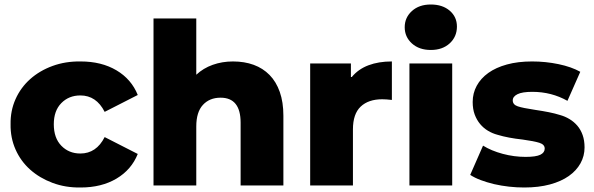

<svg xmlns="http://www.w3.org/2000/svg" viewBox="-20 -824 2638 853"><path d="M27 -272Q26 -332 49 -383.5Q72 -435 114 -472.5Q156 -510 213.5 -531Q271 -552 338 -551Q431 -551 497.5 -511.5Q564 -472 592 -402L445 -327Q408 -400 337 -400Q286 -400 252.5 -366Q219 -332 219 -272Q219 -211 252.5 -176.5Q286 -142 337 -142Q408 -142 445 -215L592 -140Q564 -70 497.5 -30.5Q431 9 338 9Q271 10 213.5 -11.5Q156 -33 114 -70.5Q72 -108 49 -160Q26 -212 27 -272Z M1239 -310V0H1049V-279Q1049 -390 960 -390Q911 -390 881.5 -358Q852 -326 852 -262V0H662V-742H852V-492Q883 -521 925 -536Q967 -551 1015 -551Q1066 -551 1107 -536Q1148 -521 1177.5 -491Q1207 -461 1223 -415.5Q1239 -370 1239 -310Z M1543 -482Q1572 -517 1617 -534Q1662 -551 1721 -551V-380Q1695 -383 1678 -383Q1617 -383 1582.5 -350.5Q1548 -318 1548 -249V0H1358V-542H1539V-482Z M1799 -542H1989V0H1799ZM1778 -703Q1778 -746 1810 -775Q1842 -804 1894 -804Q1946 -804 1978 -776.5Q2010 -749 2010 -706Q2010 -661 1978 -631.5Q1946 -602 1894 -602Q1842 -602 1810 -631Q1778 -660 1778 -703Z M2069 -47 2126 -177Q2163 -154 2213.5 -140.5Q2264 -127 2315 -127Q2361 -127 2380.5 -136.5Q2400 -146 2400 -164Q2400 -182 2376.5 -189.5Q2353 -197 2302 -204Q2237 -211 2191 -225Q2168 -231 2148 -243Q2128 -255 2113 -273Q2098 -291 2089 -315Q2080 -339 2080 -371Q2080 -410 2098 -443Q2116 -476 2149.5 -500Q2183 -524 2232 -537.5Q2281 -551 2344 -551Q2404 -551 2461.5 -539Q2519 -527 2558 -505L2501 -376Q2430 -416 2345 -416Q2300 -416 2279 -405.5Q2258 -395 2258 -378Q2258 -359 2280.5 -351.5Q2303 -344 2357 -336Q2391 -331 2418.5 -325.5Q2446 -320 2468 -313Q2490 -307 2510 -295Q2530 -283 2545 -265.5Q2560 -248 2568.5 -224Q2577 -200 2577 -169Q2577 -131 2559 -98.5Q2541 -66 2507 -42Q2473 -18 2423 -4.5Q2373 9 2309 9Q2241 9 2175 -6Q2142 -14 2115.5 -24Q2089 -34 2069 -47Z"/></svg>

Font: CMG Sans ExtraBold
Style: Regular
Weight: 800
Designer: Julieta Ulanovsky
Foundry: Julieta Ulanovsky
Version: Version 7.200